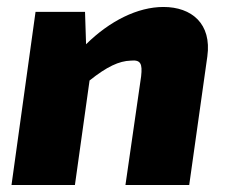

<svg xmlns="http://www.w3.org/2000/svg" viewBox="-20 -531 654 551"><path d="M449 -511C375 -511 295 -471 227 -404L224 -497H82L13 0H195L237 -300C287 -340 322 -356 355 -357C384 -360 389 -348 385 -312L340 0H523L575 -369C588 -463 530 -511 449 -511Z"/></svg>

Font: Exo 2 Extra Bold
Style: Italic
Weight: 800
Italic angle: -8°
Designer: Natanael Gama
Version: Version 1.001;PS 001.001;hotconv 1.0.88;makeotf.lib2.5.64775